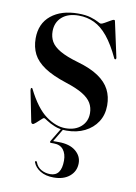

<svg xmlns="http://www.w3.org/2000/svg" viewBox="-76 -497 528 746"><g transform="rotate(10 188.0 -124.0)"><path d="M186.5 2H195.5L160 61.5L158 58.5Q164 58.5 169 58.5Q174 58.5 183.5 58.5Q226.5 58.5 250.5 78Q274.5 97.5 274.5 126Q274.5 157.5 251 177.5Q227.5 197.5 188 197.5Q156 197.5 135 184.5Q114 171.5 107 152.5Q106 150.5 106.5 149Q107 147.5 108.5 147Q110.5 146 111.8 147Q113 148 114 150.5Q121 169 137.2 178Q153.5 187 172.5 187Q216.5 187 216.5 126Q216.5 99.5 203.8 83.2Q191 67 166 67H154.5Q151.5 67 150.8 65Q150 63 151.5 60ZM200 1Q238 1 261 -19.5Q284 -40 284 -72.5Q284 -95 273.5 -112.8Q263 -130.5 238.8 -145.2Q214.5 -160 172.5 -173.5Q117 -191.5 85 -213Q53 -234.5 39.2 -261.5Q25.5 -288.5 25.5 -323Q25.5 -381.5 65.5 -414Q105.5 -446.5 172 -446.5Q202 -446.5 221.5 -440.5Q241 -434.5 251.2 -428.8Q261.5 -423 264.5 -423Q269 -423 279.2 -428.8Q289.5 -434.5 299.5 -440.5Q309.5 -446.5 312.5 -446.5Q314 -446.5 315.5 -445.8Q317 -445 317.5 -441.5L347 -305.5Q348 -302 347.5 -299.8Q347 -297.5 345.5 -296.5Q344 -296 342.5 -296.5Q341 -297 340 -299Q315.5 -351 290.5 -381.5Q265.5 -412 237.2 -425.5Q209 -439 175.5 -439Q133.5 -439 109.5 -417.8Q85.5 -396.5 85.5 -361.5Q85.5 -339 95.5 -321.2Q105.5 -303.5 131.2 -288.5Q157 -273.5 204 -260Q254.5 -245.5 285.5 -224.5Q316.5 -203.5 330.5 -176.2Q344.5 -149 344.5 -114.5Q344.5 -77 326.5 -49.2Q308.5 -21.5 277.2 -6Q246 9.5 205.5 9.5Q178.5 9.5 158.5 1.2Q138.5 -7 126.5 -15.2Q114.5 -23.5 111.5 -23.5Q109 -23.5 101 -15.8Q93 -8 84.2 -0.5Q75.5 7 72 7Q70.5 7 68.2 5.5Q66 4 65 -0.5L41 -120Q40.5 -124.5 40.8 -126.8Q41 -129 43 -130Q44.5 -131 45.5 -130.2Q46.5 -129.5 47.5 -127.5Q83 -56.5 122.5 -27.8Q162 1 200 1Z"/></g></svg>

Font: Fraunces 120pt
Style: Regular
Weight: 400
Version: Version 1.000;[b76b70a41]